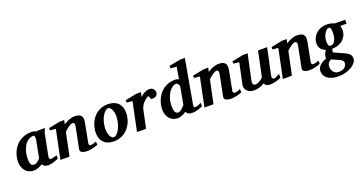

<svg xmlns="http://www.w3.org/2000/svg" viewBox="-42 -1580 5031 2651"><g transform="rotate(-20 2474.0 -254.0)"><path d="M375 -394Q375.5 -396 374.8 -403.8Q374 -411.6 371.8 -420.2Q369.6 -428.7 366.5 -435.3Q363.3 -441.9 358.9 -441.9Q326.7 -441.9 300.5 -430.2Q274.4 -418.5 253.7 -398.4Q232.9 -378.4 217.8 -352.1Q202.6 -325.7 192.6 -296.1Q182.6 -266.6 177.7 -235.8Q172.9 -205.1 172.9 -176.8Q172.9 -156.7 173.6 -136.7Q174.3 -116.7 179.4 -100.1Q184.6 -83.5 196.5 -73.2Q208.5 -63 231 -63Q247.1 -63 261.5 -70.3Q275.9 -77.6 287.8 -87.2Q299.8 -96.7 308.8 -106.4Q317.9 -116.2 323.2 -121.1Q326.7 -141.1 328.9 -152.1Q331.1 -163.1 332.8 -173.1Q334.5 -183.1 336.9 -195.8Q339.4 -208.5 344 -232.2Q348.6 -255.9 356 -294.2Q363.3 -332.5 375 -394ZM564.9 -29.8Q547.9 -22.9 529.1 -15.6Q510.3 -8.3 490.7 -2.2Q471.2 3.9 451.7 8.1Q432.1 12.2 413.1 12.2Q381.3 12.2 360.1 0.5Q338.9 -11.2 329.1 -33.2Q315.9 -24.4 300.8 -16.1Q285.6 -7.8 269 -1.7Q252.4 4.4 234.9 8.3Q217.3 12.2 199.2 12.2Q168.5 12.2 144 3.9Q119.6 -4.4 101.1 -18.6Q82.5 -32.7 69.6 -51.3Q56.6 -69.8 48.3 -90.1Q40 -110.4 36.1 -131.3Q32.2 -152.3 32.2 -170.9Q32.2 -208 40.3 -246.8Q48.3 -285.6 65.2 -322.3Q82 -358.9 107.4 -391.4Q132.8 -423.8 167.5 -448Q202.1 -472.2 246.3 -486.1Q290.5 -500 344.2 -500Q366.2 -500 387.9 -494.1Q409.7 -488.3 426.8 -479L434.1 -487.8H541Q538.6 -480.5 534.7 -471.2Q530.8 -461.9 526.9 -453.1Q522.9 -444.3 519.8 -437.3Q516.6 -430.2 516.1 -426.8L451.2 -97.2Q451.2 -85.9 451.9 -78.1Q452.6 -70.3 455.6 -65.7Q458.5 -61 463.9 -59.1Q469.2 -57.1 478 -57.1Q480 -57.1 492.4 -60.1Q504.9 -63 519.8 -66.9Q534.7 -70.8 547.9 -74Q561 -77.1 564.9 -78.1Z M1142.1 -22.9Q1128.9 -16.6 1109.4 -10.3Q1089.8 -3.9 1068.1 1Q1046.4 5.9 1024.7 9Q1002.9 12.2 985.8 12.2Q969.2 12.2 950 9.8Q930.7 7.3 914.8 0.5Q898.9 -6.3 889.9 -18.6Q880.9 -30.8 884.8 -50.8L945.8 -356Q949.7 -374 949.5 -386.5Q949.2 -398.9 945.6 -406.7Q941.9 -414.6 935.8 -417.7Q929.7 -420.9 921.9 -420.9Q910.2 -420.9 895 -414.1Q879.9 -407.2 863 -396Q846.2 -384.8 828.9 -369.9Q811.5 -355 795.9 -338.9L725.1 0H591.8L679.7 -424.8L595.7 -433.1V-466.8L759.8 -500H829.1L816.9 -441.9Q835 -454.1 855.2 -464.8Q875.5 -475.6 896.2 -483.4Q917 -491.2 937.7 -495.6Q958.5 -500 978 -500Q1015.1 -500 1039.3 -491.5Q1063.5 -482.9 1075.9 -466.3Q1088.4 -449.7 1090.6 -425.3Q1092.8 -400.9 1086.9 -369.1L1032.7 -87.9Q1030.3 -75.7 1032.5 -68.1Q1034.7 -60.5 1038.8 -56.2Q1043 -51.8 1047.9 -50.3Q1052.7 -48.8 1056.6 -48.8Q1072.3 -48.8 1094.7 -54.9Q1117.2 -61 1139.6 -70.8Z M1523.9 -307.1Q1523.9 -343.8 1516.6 -370.1Q1509.3 -396.5 1498.8 -413.6Q1488.3 -430.7 1476.3 -438.7Q1464.4 -446.8 1455.1 -446.8Q1439.9 -446.8 1424.1 -436.8Q1408.2 -426.8 1393.3 -408.9Q1378.4 -391.1 1365.2 -366.5Q1352.1 -341.8 1342 -312.7Q1332 -283.7 1326.4 -251.2Q1320.8 -218.8 1320.8 -185.1Q1320.8 -146.5 1328.4 -119.4Q1335.9 -92.3 1346.9 -75.4Q1357.9 -58.6 1369.6 -50.8Q1381.3 -43 1390.1 -43Q1416.5 -43 1440.7 -66.9Q1464.8 -90.8 1483.4 -128.9Q1502 -167 1512.9 -213.9Q1523.9 -260.7 1523.9 -307.1ZM1668 -303.2Q1668 -263.7 1659.2 -225.1Q1650.4 -186.5 1633.3 -151.6Q1616.2 -116.7 1591.3 -86.7Q1566.4 -56.6 1534.2 -34.7Q1502 -12.7 1462.6 -0.2Q1423.3 12.2 1377.9 12.2Q1326.7 12.2 1289.1 -2.4Q1251.5 -17.1 1226.8 -42.7Q1202.1 -68.4 1190.2 -103.8Q1178.2 -139.2 1178.2 -181.2Q1178.2 -220.2 1186.8 -259Q1195.3 -297.9 1211.7 -333.5Q1228 -369.1 1252.4 -399.4Q1276.9 -429.7 1308.8 -452.1Q1340.8 -474.6 1380.1 -487.3Q1419.4 -500 1465.8 -500Q1511.7 -500 1549.1 -487.5Q1586.4 -475.1 1612.8 -450.4Q1639.2 -425.8 1653.6 -388.9Q1668 -352.1 1668 -303.2Z M2155.3 -429.2Q2155.3 -394.5 2133.3 -377.2Q2111.3 -359.9 2060.1 -359.9L2033.2 -414.1Q2009.8 -402.3 1988.5 -386Q1967.3 -369.6 1950.7 -350.1Q1934.1 -330.6 1922.4 -308.6Q1910.6 -286.6 1906.2 -264.2L1850.1 0H1717.3L1805.2 -422.9L1721.2 -432.1V-466.8L1887.2 -500H1956.1L1943.4 -433.1Q1956.5 -446.8 1972.4 -459Q1988.3 -471.2 2005.9 -480.5Q2023.4 -489.7 2042 -494.9Q2060.5 -500 2079.1 -500Q2098.6 -500 2113 -492.9Q2127.4 -485.8 2136.7 -475.3Q2146 -464.8 2150.6 -452.4Q2155.3 -439.9 2155.3 -429.2Z M2494.1 -394Q2494.6 -396 2491.2 -403.8Q2487.8 -411.6 2481.9 -420.4Q2476.1 -429.2 2468 -436Q2460 -442.9 2451.2 -442.9Q2424.8 -442.9 2396.2 -423.3Q2367.7 -403.8 2343.5 -368.4Q2319.3 -333 2303.7 -283.7Q2288.1 -234.4 2288.1 -174.8Q2288.1 -114.3 2302.7 -86.7Q2317.4 -59.1 2345.2 -59.1Q2357.9 -59.1 2370.8 -65.4Q2383.8 -71.8 2396.7 -82.5Q2409.7 -93.3 2422.6 -106.7Q2435.5 -120.1 2448.2 -134.8ZM2573.2 -89.8Q2570.8 -77.6 2572 -69.6Q2573.2 -61.5 2575.9 -56.9Q2578.6 -52.2 2582.5 -50.5Q2586.4 -48.8 2589.4 -48.8Q2599.6 -48.8 2612.3 -52Q2625 -55.2 2637.9 -59.8Q2650.9 -64.5 2662.4 -69.6Q2673.8 -74.7 2682.1 -79.1V-29.8Q2669.4 -22.5 2651.4 -14.9Q2633.3 -7.3 2612.8 -1.2Q2592.3 4.9 2571 8.5Q2549.8 12.2 2530.3 12.2Q2492.2 12.2 2470.2 -0.5Q2448.2 -13.2 2439.9 -36.1Q2426.8 -25.9 2411.4 -17.1Q2396 -8.3 2379.6 -1.7Q2363.3 4.9 2346.7 8.5Q2330.1 12.2 2314 12.2Q2270.5 12.2 2239.5 -3.9Q2208.5 -20 2188.7 -46.1Q2168.9 -72.3 2159.7 -104.5Q2150.4 -136.7 2150.4 -168.9Q2150.4 -207 2158.7 -246.6Q2167 -286.1 2183.8 -322.8Q2200.7 -359.4 2225.8 -391.8Q2251 -424.3 2284.7 -448.2Q2318.4 -472.2 2360.6 -486.1Q2402.8 -500 2453.1 -500Q2471.7 -500 2486.6 -495.6Q2501.5 -491.2 2511.2 -487.8L2541 -661.1L2451.2 -668.9V-705.1L2620.1 -736.8H2688Z M3258.3 -22.9Q3245.1 -16.6 3225.6 -10.3Q3206.1 -3.9 3184.3 1Q3162.6 5.9 3140.9 9Q3119.1 12.2 3102.1 12.2Q3085.4 12.2 3066.2 9.8Q3046.9 7.3 3031 0.5Q3015.1 -6.3 3006.1 -18.6Q2997.1 -30.8 3001 -50.8L3062 -356Q3065.9 -374 3065.7 -386.5Q3065.4 -398.9 3061.8 -406.7Q3058.1 -414.6 3052 -417.7Q3045.9 -420.9 3038.1 -420.9Q3026.4 -420.9 3011.2 -414.1Q2996.1 -407.2 2979.2 -396Q2962.4 -384.8 2945.1 -369.9Q2927.7 -355 2912.1 -338.9L2841.3 0H2708L2795.9 -424.8L2711.9 -433.1V-466.8L2876 -500H2945.3L2933.1 -441.9Q2951.2 -454.1 2971.4 -464.8Q2991.7 -475.6 3012.5 -483.4Q3033.2 -491.2 3054 -495.6Q3074.7 -500 3094.2 -500Q3131.3 -500 3155.5 -491.5Q3179.7 -482.9 3192.1 -466.3Q3204.6 -449.7 3206.8 -425.3Q3209 -400.9 3203.1 -369.1L3148.9 -87.9Q3146.5 -75.7 3148.7 -68.1Q3150.9 -60.5 3155 -56.2Q3159.2 -51.8 3164.1 -50.3Q3168.9 -48.8 3172.9 -48.8Q3188.5 -48.8 3210.9 -54.9Q3233.4 -61 3255.9 -70.8Z M3834 -27.8Q3823.7 -22.5 3805.9 -15.4Q3788.1 -8.3 3766.4 -2.2Q3744.6 3.9 3721.2 8.1Q3697.8 12.2 3676.3 12.2Q3650.4 12.2 3634.3 6.8Q3618.2 1.5 3609.1 -6.1Q3600.1 -13.7 3596.2 -21.7Q3592.3 -29.8 3591.3 -35.2Q3558.1 -12.2 3519.5 0Q3481 12.2 3432.1 12.2Q3395 12.2 3369.4 -0.5Q3343.8 -13.2 3328.9 -32.2Q3314 -51.3 3309.3 -74Q3304.7 -96.7 3309.1 -117.2L3374 -423.8L3290 -433.1V-466.8L3455.1 -500H3524.4L3442.4 -117.2Q3439.9 -105.5 3441.2 -94.7Q3442.4 -84 3446.8 -75.9Q3451.2 -67.9 3458.5 -63Q3465.8 -58.1 3475.1 -58.1Q3491.7 -58.1 3507.6 -62.7Q3523.4 -67.4 3538.3 -75.7Q3553.2 -84 3567.4 -94.7Q3581.5 -105.5 3595.2 -118.2L3673.3 -487.8H3806.2L3724.1 -100.1Q3718.3 -72.3 3726.3 -60.1Q3734.4 -47.9 3750 -47.9Q3753.9 -47.9 3759 -49.1Q3764.2 -50.3 3773.2 -54Q3782.2 -57.6 3796.6 -64.7Q3811 -71.8 3834 -84Z M4410.6 -22.9Q4397.5 -16.6 4377.9 -10.3Q4358.4 -3.9 4336.7 1Q4314.9 5.9 4293.2 9Q4271.5 12.2 4254.4 12.2Q4237.8 12.2 4218.5 9.8Q4199.2 7.3 4183.3 0.5Q4167.5 -6.3 4158.4 -18.6Q4149.4 -30.8 4153.3 -50.8L4214.4 -356Q4218.3 -374 4218 -386.5Q4217.8 -398.9 4214.1 -406.7Q4210.4 -414.6 4204.3 -417.7Q4198.2 -420.9 4190.4 -420.9Q4178.7 -420.9 4163.6 -414.1Q4148.4 -407.2 4131.6 -396Q4114.7 -384.8 4097.4 -369.9Q4080.1 -355 4064.5 -338.9L3993.7 0H3860.4L3948.2 -424.8L3864.3 -433.1V-466.8L4028.3 -500H4097.7L4085.4 -441.9Q4103.5 -454.1 4123.8 -464.8Q4144 -475.6 4164.8 -483.4Q4185.5 -491.2 4206.3 -495.6Q4227.1 -500 4246.6 -500Q4283.7 -500 4307.9 -491.5Q4332 -482.9 4344.5 -466.3Q4356.9 -449.7 4359.1 -425.3Q4361.3 -400.9 4355.5 -369.1L4301.3 -87.9Q4298.8 -75.7 4301 -68.1Q4303.2 -60.5 4307.4 -56.2Q4311.5 -51.8 4316.4 -50.3Q4321.3 -48.8 4325.2 -48.8Q4340.8 -48.8 4363.3 -54.9Q4385.7 -61 4408.2 -70.8Z M4739.7 83Q4739.7 65.9 4729 50.8Q4718.3 35.6 4690.4 22.9L4578.6 -25.9Q4562 -19.5 4550.8 -10.3Q4539.6 -1 4532.5 10.5Q4525.4 22 4522.5 35.2Q4519.5 48.3 4519.5 62Q4519.5 78.1 4524.4 97.4Q4529.3 116.7 4541.3 133.5Q4553.2 150.4 4573.5 161.6Q4593.8 172.9 4624.5 172.9Q4658.7 172.9 4680.9 163.1Q4703.1 153.3 4716.3 139.4Q4729.5 125.5 4734.6 110.1Q4739.7 94.7 4739.7 83ZM4728.5 -359.9Q4728.5 -377.4 4728 -393.6Q4727.5 -409.7 4723.9 -421.9Q4720.2 -434.1 4712.4 -441.2Q4704.6 -448.2 4690.4 -448.2Q4682.1 -448.2 4667.2 -436.5Q4652.3 -424.8 4637.7 -403.3Q4623 -381.8 4612.3 -351.8Q4601.6 -321.8 4601.6 -285.2Q4601.6 -267.6 4602.8 -253.2Q4604 -238.8 4607.7 -228.3Q4611.3 -217.8 4618.7 -211.9Q4626 -206.1 4638.7 -206.1Q4663.6 -206.1 4680.7 -221.4Q4697.8 -236.8 4708.3 -260Q4718.8 -283.2 4723.6 -310.1Q4728.5 -336.9 4728.5 -359.9ZM4855.5 -417Q4859.9 -405.8 4863.3 -389.4Q4866.7 -373 4866.7 -355Q4866.7 -317.9 4852.3 -282.7Q4837.9 -247.6 4809.8 -220.2Q4781.7 -192.9 4740.2 -176.3Q4698.7 -159.7 4644.5 -159.2Q4639.2 -145 4636.7 -130.6Q4634.3 -116.2 4635.7 -107.9L4768.6 -47.9Q4792.5 -37.6 4812 -27.1Q4831.5 -16.6 4845.5 -3.9Q4859.4 8.8 4866.9 24.9Q4874.5 41 4874.5 63Q4874.5 94.7 4852.5 124.5Q4830.6 154.3 4793 177.5Q4755.4 200.7 4705.3 214.8Q4655.3 229 4598.6 229Q4539.1 229 4498.3 215.6Q4457.5 202.1 4431.9 180.9Q4406.2 159.7 4395 132.8Q4383.8 106 4383.8 79.1Q4383.8 53.7 4394 32.2Q4404.3 10.7 4422.4 -6.8Q4440.4 -24.4 4464.8 -37.8Q4489.3 -51.3 4517.6 -61Q4515.6 -72.8 4517.8 -87.6Q4520 -102.5 4525.1 -117.9Q4530.3 -133.3 4538.1 -147.5Q4545.9 -161.6 4555.7 -171.9Q4535.6 -181.2 4518.8 -193.1Q4502 -205.1 4489.5 -220.2Q4477.1 -235.4 4470.2 -254.4Q4463.4 -273.4 4463.4 -296.9Q4463.4 -320.3 4469.2 -344.5Q4475.1 -368.7 4487.3 -391.1Q4499.5 -413.6 4517.8 -433.3Q4536.1 -453.1 4561.3 -468Q4586.4 -482.9 4618.2 -491.5Q4649.9 -500 4688.5 -500Q4707.5 -500 4724.9 -497.3Q4742.2 -494.6 4756.8 -490.5Q4771.5 -486.3 4783 -482.2Q4794.4 -478 4801.8 -475.1H4947.8V-417Z"/></g></svg>

Font: Charis SIL CyrE
Style: Bold Italic
Weight: 700
Italic angle: -11°
Foundry: SIL International
Version: Version 5.000